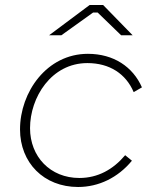

<svg xmlns="http://www.w3.org/2000/svg" viewBox="-20 -740 621 767"><path d="M292 7C374 7 451 -30 507 -98L480 -120C432 -63 371 -29 297 -29C181 -29 100 -114 100 -228C100 -351 185 -488 329 -488C418 -488 483 -445 514 -372L547 -391C511 -473 434 -525 331 -525C167 -525 60 -372 60 -223C60 -90 155 7 292 7ZM510 -599 392 -720H338L176 -599H225L352 -690H370L464 -599Z"/></svg>

Font: Fixel Display 20240404 ExLight
Style: Italic
Weight: 200
Italic angle: -10°
Designer: AlfaBravo + MacPaw
Foundry: Kyrylo Tkachov, Marchela Mozhyna, Serhii Makarenko, Maria Weinstein, Zakhar Kryvoshyya
Version: Version 1.211;Glyphs 3.2 (3225)